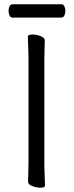

<svg xmlns="http://www.w3.org/2000/svg" viewBox="-20 -866 344 896"><path d="M38 -784Q29 -784 24.5 -794Q20 -804 20 -816Q20 -827 24.5 -836.5Q29 -846 39 -846H267Q276 -846 280.5 -836.5Q285 -827 285 -815Q285 -804 280.5 -794Q276 -784 266 -784ZM113 -589Q113 -620 111.5 -649Q110 -678 110 -695Q110 -705 132 -705Q149 -705 169 -697.5Q189 -690 189 -677Q189 -665 188 -639.5Q187 -614 187 -588V-106Q187 -75 188.5 -46Q190 -17 190 0Q190 10 168 10Q151 10 131 2.5Q111 -5 111 -18Q111 -30 112 -55.5Q113 -81 113 -107Z"/></svg>

Font: Klee One SemiBold
Style: Regular
Weight: 600
Designer: Fontworks Inc.
Foundry: Fontworks Inc.
Version: Version 1.00;January 12, 2022;FontCreator 13.0.0.2683 64-bit